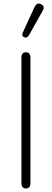

<svg xmlns="http://www.w3.org/2000/svg" viewBox="-20 -1054 293 1084"><path d="M101 -22V-727Q101 -759 126 -759Q152 -759 152 -727V-22Q152 10 126 10Q101 10 101 -22ZM106 -859Q106 -865 109 -871L173 -1010Q184 -1034 198 -1034Q205 -1034 212 -1030Q227 -1023 227 -1011Q227 -1004 221 -993L144 -856Q136 -842 124 -842L116 -844Q106 -848 106 -859Z"/></svg>

Font: Kodchasan ExtraLight
Style: Regular
Weight: 275
Version: Version 1.000; ttfautohint (v1.6)